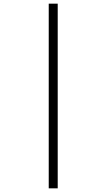

<svg xmlns="http://www.w3.org/2000/svg" viewBox="-20 -782 583 1048"><path d="M246 -762H295V246H246Z"/></svg>

Font: Noto Sans Myanmar Light
Style: Regular
Weight: 300
Designer: Monotype Design Team
Foundry: Monotype Imaging Inc.
Version: Version 2.107; ttfautohint (v1.8.4.7-5d5b)